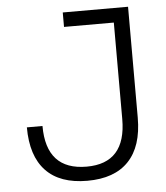

<svg xmlns="http://www.w3.org/2000/svg" viewBox="-51 -739 688 795"><g transform="rotate(-5 293.0 -341.5)"><path d="M280.3 9.8Q166.5 9.8 108.2 -51.8Q49.8 -113.3 49.8 -232.4H114.7Q114.7 -48.8 282.7 -48.8Q446.3 -48.8 446.3 -232.4V-633.3H239.3V-693.4H510.7V-232.4Q510.7 -113.3 452.1 -51.8Q393.6 9.8 280.3 9.8Z"/></g></svg>

Font: CaskaydiaCove NFP Light
Style: Regular
Weight: 300
Designer: Aaron Bell
Foundry: Saja Typeworks
Version: Version 2111.001; VTT 6.35;Nerd Fonts 3.1.1